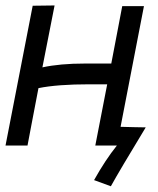

<svg xmlns="http://www.w3.org/2000/svg" viewBox="-27 -520 565 686"><path d="M168 -500.5 124.5 -279.3Q187 -293 277.3 -293H370.6Q385.7 -370.6 395.5 -423.3Q405.3 -476.1 409.7 -498H487.3L403.8 -66.9Q418.9 -66.4 450.2 -65.7Q481.4 -64.9 493.7 -64.9Q398.9 91.3 369.1 145.5L309.1 123.5Q349.1 51.8 390.6 0H313.5L356 -218.8H293Q177.7 -218.8 110.4 -205.1Q91.8 -109.4 84.5 -69.8Q77.1 -30.3 71.3 0H-7.3L89.8 -499.5Z"/></svg>

Font: Fantasque Sans Mono
Style: Italic
Weight: 400
Italic angle: -11°
Monospace: yes
Designer: Jany Belluz
Version: Version 1.8.0 ; ttfautohint (v1.8.2)